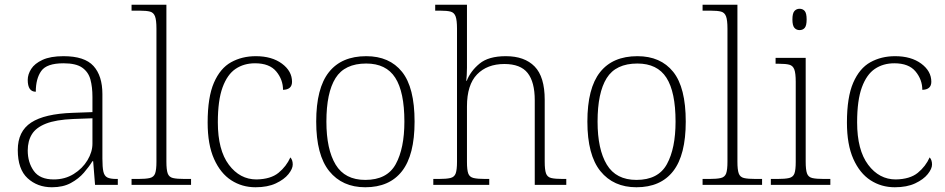

<svg xmlns="http://www.w3.org/2000/svg" viewBox="-20 -780 3988 810"><path d="M199 10Q138 10 96.5 -28Q55 -66 55 -147Q55 -226 111.5 -263Q168 -300 287 -304L370 -307V-371Q370 -413 361.5 -444.5Q353 -476 327 -494.5Q301 -513 248 -513Q177 -513 154 -480.5Q131 -448 131 -393Q97 -393 97 -443Q97 -466 111.5 -489Q126 -512 159.5 -527.5Q193 -543 248 -543Q337 -543 374.5 -501.5Q412 -460 412 -383V-111Q412 -75 416 -56.5Q420 -38 432.5 -31.5Q445 -25 471 -25H477V0H381L373 -100H370Q356 -77 334 -51.5Q312 -26 279 -8Q246 10 199 10ZM207 -23Q254 -23 291 -46Q328 -69 349 -104Q370 -139 370 -174V-281L289 -278Q216 -275 174 -258.5Q132 -242 114.5 -213.5Q97 -185 97 -145Q97 -95 122.5 -59Q148 -23 207 -23Z M535 0V-25H562Q595 -25 612 -29Q629 -33 634.5 -48.5Q640 -64 640 -98V-659Q640 -695 634 -711Q628 -727 613 -731Q598 -735 570 -735H535V-760H682V-98Q682 -64 687.5 -48.5Q693 -33 709.5 -29Q726 -25 760 -25H786V0Z M1058 10Q1001 10 955.5 -19.5Q910 -49 883 -109.5Q856 -170 856 -263Q856 -370 882.5 -431Q909 -492 955 -517.5Q1001 -543 1059 -543Q1127 -543 1169.5 -511.5Q1212 -480 1212 -435Q1212 -402 1174 -401Q1174 -444 1145.5 -478.5Q1117 -513 1056 -513Q1009 -513 974 -489.5Q939 -466 919 -411.5Q899 -357 899 -264Q899 -147 945.5 -85Q992 -23 1062 -23Q1122 -24 1155 -51Q1188 -78 1205 -116Q1215 -105 1215 -86Q1215 -68 1197 -45.5Q1179 -23 1144 -6.5Q1109 10 1058 10Z M1521 10Q1424 10 1369 -58Q1314 -126 1314 -267Q1314 -408 1367.5 -475.5Q1421 -543 1525 -543Q1623 -543 1676 -477Q1729 -411 1729 -267Q1729 -126 1676 -58Q1623 10 1521 10ZM1521 -21Q1613 -21 1649.5 -87.5Q1686 -154 1686 -267Q1686 -392 1647.5 -452Q1609 -512 1525 -512Q1434 -512 1395.5 -450.5Q1357 -389 1357 -267Q1357 -150 1396 -85.5Q1435 -21 1521 -21Z M1808 0V-25H1830Q1863 -25 1880 -29Q1897 -33 1902.5 -48.5Q1908 -64 1908 -98V-659Q1908 -695 1902 -711Q1896 -727 1881 -731Q1866 -735 1838 -735H1816V-760H1950V-494Q1950 -479 1949 -462.5Q1948 -446 1947 -439H1949Q1965 -480 2003 -511.5Q2041 -543 2114 -543Q2193 -543 2235.5 -499.5Q2278 -456 2278 -359V-98Q2278 -64 2283.5 -48.5Q2289 -33 2305.5 -29Q2322 -25 2355 -25H2369V0H2236V-357Q2236 -434 2206 -472Q2176 -510 2108 -510Q2035 -510 1992.5 -466Q1950 -422 1950 -331V-97Q1950 -63 1955.5 -48Q1961 -33 1978 -29Q1995 -25 2028 -25H2044V0Z M2665 10Q2568 10 2513 -58Q2458 -126 2458 -267Q2458 -408 2511.5 -475.5Q2565 -543 2669 -543Q2767 -543 2820 -477Q2873 -411 2873 -267Q2873 -126 2820 -58Q2767 10 2665 10ZM2665 -21Q2757 -21 2793.5 -87.5Q2830 -154 2830 -267Q2830 -392 2791.5 -452Q2753 -512 2669 -512Q2578 -512 2539.5 -450.5Q2501 -389 2501 -267Q2501 -150 2540 -85.5Q2579 -21 2665 -21Z M2944 0V-25H2971Q3004 -25 3021 -29Q3038 -33 3043.5 -48.5Q3049 -64 3049 -98V-659Q3049 -695 3043 -711Q3037 -727 3022 -731Q3007 -735 2979 -735H2944V-760H3091V-98Q3091 -64 3096.5 -48.5Q3102 -33 3118.5 -29Q3135 -25 3169 -25H3195V0Z M3353 -653Q3340 -653 3331.5 -662.5Q3323 -672 3323 -698Q3323 -724 3331.5 -733.5Q3340 -743 3353 -743Q3367 -743 3375 -733.5Q3383 -724 3383 -698Q3383 -672 3375 -662.5Q3367 -653 3353 -653ZM3232 0V-25H3259Q3292 -25 3309 -29Q3326 -33 3331.5 -48Q3337 -63 3337 -97V-435Q3337 -471 3331 -487Q3325 -503 3310 -507Q3295 -511 3267 -511H3252V-536H3379V-98Q3379 -64 3384.5 -48.5Q3390 -33 3406.5 -29Q3423 -25 3457 -25H3483V0Z M3755 10Q3698 10 3652.5 -19.5Q3607 -49 3580 -109.5Q3553 -170 3553 -263Q3553 -370 3579.5 -431Q3606 -492 3652 -517.5Q3698 -543 3756 -543Q3824 -543 3866.5 -511.5Q3909 -480 3909 -435Q3909 -402 3871 -401Q3871 -444 3842.5 -478.5Q3814 -513 3753 -513Q3706 -513 3671 -489.5Q3636 -466 3616 -411.5Q3596 -357 3596 -264Q3596 -147 3642.5 -85Q3689 -23 3759 -23Q3819 -24 3852 -51Q3885 -78 3902 -116Q3912 -105 3912 -86Q3912 -68 3894 -45.5Q3876 -23 3841 -6.5Q3806 10 3755 10Z"/></svg>

Font: Noto Serif Malayalam ExtraLight
Style: Regular
Weight: 200
Designer: Indian type Foundry, Jelle Bosma, Monotype Design Team
Foundry: Monotype Imaging Inc.
Version: Version 2.104; ttfautohint (v1.8.4.7-5d5b)